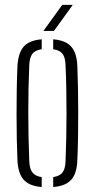

<svg xmlns="http://www.w3.org/2000/svg" viewBox="-20 -768 392 794"><path d="M52 -108.5Q50.5 -144 49.5 -190.8Q48.5 -237.5 48.5 -289.5Q48.5 -341.5 49.2 -393.2Q50 -445 52 -491Q54.5 -547 77 -574Q99.5 -601 152.5 -605.5V-564.5Q125 -560.5 113.5 -545Q102 -529.5 101 -497Q99 -453 98 -404.5Q97 -356 97 -305.2Q97 -254.5 98 -203.2Q99 -152 101 -102.5Q102 -71 113.8 -55.2Q125.5 -39.5 152.5 -35.5V5.5Q99.5 1 76.8 -26Q54 -53 52 -108.5ZM200 5.5V-35.5Q228 -40 239 -55.5Q250 -71 251 -100.5Q253 -146.5 254 -195.5Q255 -244.5 255 -295.5Q255 -346.5 254.2 -397.8Q253.5 -449 251 -499.5Q250 -530.5 238.5 -545.5Q227 -560.5 200 -564.5V-605.5Q236 -602.5 257.2 -589.5Q278.5 -576.5 288.8 -552.5Q299 -528.5 300 -491Q301.5 -450.5 302.5 -403Q303.5 -355.5 303.5 -305.2Q303.5 -255 302.8 -205Q302 -155 300 -108.5Q299 -71.5 288.8 -47.2Q278.5 -23 257 -10.2Q235.5 2.5 200 5.5ZM159.5 -640 237.5 -748H281L203 -640Z"/></svg>

Font: Big Shoulders Stencil Text ExtraLight
Style: Regular
Weight: 250
Version: Version 2.001